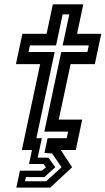

<svg xmlns="http://www.w3.org/2000/svg" viewBox="-20 -697 490 892"><path d="M56 174.5 72.5 96H175L193.5 80L182 65H115L128.5 0H81.5L166.5 -399H54L84 -540H196.5L225.5 -677H367L338 -540H450.5L420.5 -399H308L253 -141.5H362L332 0H262.5L315 80L213.5 174.5ZM96 145H194.5L266 80L222 16L186.5 13.5L201 -55H290L296.5 -85.5H186L264.5 -455.5H386L392.5 -486H271L302 -630H271L240.5 -486H119L112.5 -455.5H234L149 -55H174.5L155 35.5H205.5L236.5 80L186.5 125.5H100.5Z"/></svg>

Font: Tourney Thin SemiBold
Style: Italic
Weight: 600
Italic angle: -12°
Version: Version 1.015